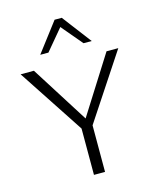

<svg xmlns="http://www.w3.org/2000/svg" viewBox="-131 -998 893 1088"><g transform="rotate(-15 315.5 -453.5)"><path d="M296 -252 29 -658H107L339 -291ZM283 0V-291H348V0ZM336 -255 301 -291 533 -658H602ZM419 -736 306 -870 295 -907H337L467 -736ZM165 -736 295 -907H337L326 -871L213 -736Z"/></g></svg>

Font: Ysabeau Office Light
Style: Regular
Weight: 300
Designer: Christian Thalmann (Catharsis Fonts)
Version: Version 2.001;gftools[0.9.30]; featfreeze: tnum,lnum,ss02